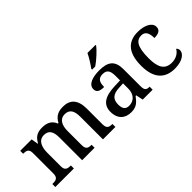

<svg xmlns="http://www.w3.org/2000/svg" viewBox="-5 -1399 2041 2041"><g transform="rotate(-45 1015.5 -378.0)"><path d="M26 0H305V-45H302C258 -45 223 -53 223 -111V-317C223 -402 250 -477 331 -477C403 -477 429 -427 429 -341V0H616V-45H613C568 -45 539 -54 539 -117V-330C539 -409 566 -477 644 -477C716 -477 742 -427 742 -341V0H929V-45H926C881 -45 852 -54 852 -117V-352C852 -488 790 -547 688 -547C626 -547 571 -533 531 -458H522C498 -523 442 -547 376 -547C313 -547 264 -533 224 -458H219L206 -536H34V-492H37C81 -492 113 -483 113 -425V-116C113 -54 81 -45 36 -45H26Z M1185 -619V-606H1232C1287 -642 1371 -721 1396 -756V-766H1275C1254 -721 1214 -657 1185 -619ZM1160 10C1241 10 1272 -26 1314 -81H1323L1340 0H1489V-45H1486C1441 -45 1424 -61 1424 -117V-375C1424 -501 1361 -547 1234 -547C1131 -547 1047 -519 1047 -449C1047 -402 1080 -385 1145 -385C1145 -448 1160 -494 1230 -494C1304 -494 1314 -444 1314 -373V-315L1232 -312C1079 -307 1005 -257 1005 -151C1005 -41 1071 10 1160 10ZM1192 -55C1141 -55 1118 -85 1118 -146C1118 -222 1152 -263 1255 -267L1314 -270V-191C1314 -108 1266 -55 1192 -55Z M1815 10C1934 10 1992 -43 1992 -90C1992 -108 1985 -122 1973 -131C1950 -88 1901 -58 1837 -58C1736 -58 1695 -126 1695 -266C1695 -443 1740 -494 1812 -494C1874 -494 1891 -440 1891 -375C1963 -375 1991 -399 1991 -444C1991 -510 1907 -547 1811 -547C1681 -547 1582 -480 1582 -265C1582 -67 1678 10 1815 10Z"/></g></svg>

Font: Noto Serif Yezidi Medium
Style: Regular
Weight: 500
Designer: Dalton Maag Ltd
Foundry: Dalton Maag Ltd
Version: Version 1.001